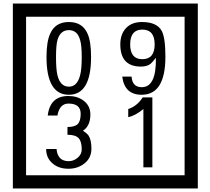

<svg xmlns="http://www.w3.org/2000/svg" viewBox="-20 -980 1195 1090"><path d="M1103 90H53V-960H1103ZM1028 15V-885H128V15ZM497 -656Q497 -442 371 -442Q244 -442 244 -656Q244 -744 265 -789Q294 -855 371 -855Q448 -855 477 -789Q497 -745 497 -656ZM444 -656Q444 -723 435 -752Q420 -809 371 -809Q322 -809 306 -752Q298 -723 298 -656Q298 -587 306 -553Q322 -488 371 -488Q419 -488 435 -554Q444 -587 444 -656ZM919 -658Q919 -442 784 -442Q687 -442 674 -545H727Q731 -485 785 -485Q868 -485 865 -652Q844 -625 834 -617Q814 -602 780 -602Q663 -602 663 -728Q663 -786 695.5 -820.5Q728 -855 786 -855Q870 -855 898 -805Q919 -766 919 -658ZM858 -728Q858 -812 788 -812Q719 -812 719 -728Q719 -644 788 -644Q858 -644 858 -728ZM499 -136Q499 -84 460.5 -53Q422 -22 369 -22Q314 -22 280 -51Q242 -82 242 -134H301Q307 -65 370 -65Q398 -65 421 -84.5Q444 -104 444 -132Q444 -177 426 -196Q408 -215 363 -215V-259Q405 -259 421.5 -276Q438 -293 438 -334Q438 -392 369 -392Q318 -392 306 -324H251Q264 -435 368 -435Q419 -435 454 -409Q493 -380 493 -330Q493 -265 451 -238Q475 -222 483 -210Q499 -185 499 -136ZM845 -30H794V-361Q748 -323 708 -315V-361Q759 -378 790 -427H845Z"/></svg>

Font: Unicode BMP Fallback SIL
Style: Regular
Weight: 400
Foundry: NRSI, SIL International
Version: Version 5.1 Based on Unicode 5.1